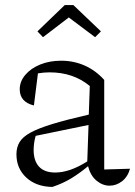

<svg xmlns="http://www.w3.org/2000/svg" viewBox="-20 -729 534 759"><path d="M187 10Q123 9 84 -27Q45 -63 45 -119Q45 -147 57.5 -167.5Q70 -188 101 -205Q132 -222 188 -239Q244 -256 331 -276L335 -389Q270 -443 176 -443Q154 -443 130 -439L114 -312Q58 -326 58 -376Q58 -407 80 -433Q102 -459 139 -474Q176 -489 222 -489Q272 -489 315.5 -469.5Q359 -450 392 -413V-59L494 -62Q485 -30 462.5 -12.5Q440 5 413 5Q386 5 362 -14.5Q338 -34 328 -72Q296 -45 262.5 -24.5Q229 -4 187 10ZM113 -136Q113 -93 134.5 -70Q156 -47 198 -47Q256 -47 325 -91L330 -235L121 -192Q113 -164 113 -136ZM270 -709 379 -605 356 -582 252 -660 150 -582 128 -605 236 -709Z"/></svg>

Font: Piazzolla Light
Style: Regular
Weight: 300
Designer: Juan Pablo del Peral
Foundry: Huerta Tipografica
Version: Version 1.330